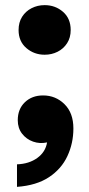

<svg xmlns="http://www.w3.org/2000/svg" viewBox="-20 -550 348 748"><path d="M153.9 -336.8Q112.9 -336.8 82.6 -362.8Q52.4 -388.8 52.4 -433Q52.4 -463 66.2 -484.7Q80 -506.4 103.2 -518.2Q126.4 -530 153.9 -530Q195.4 -530 225.4 -504Q255.4 -478 255.4 -433Q255.4 -403.4 241.4 -381.7Q227.4 -360 204.4 -348.4Q181.4 -336.8 153.9 -336.8ZM46.2 178V90.2Q93 88.6 125.1 65.5Q157.2 42.4 163.4 4.8Q135.1 11 108.9 1.7Q82.6 -7.6 65.9 -29.3Q49.2 -51 49.2 -81.6Q49.2 -125.1 76.9 -151.7Q104.6 -178.2 147.8 -178.2Q196.8 -178.2 231.3 -144.1Q265.9 -110 265.9 -49.6Q265.9 8.1 242.6 58.1Q219.4 108 170.9 140.2Q122.4 172.4 46.2 178Z"/></svg>

Font: Geologica-Sharp
Style: Regular
Weight: 100
Designer: Sindre Bremnes, Frode Helland
Foundry: Monokrom Skriftforlag AS
Version: Version 1.010;gftools[0.9.28]